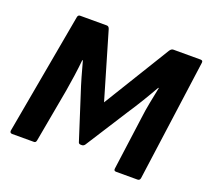

<svg xmlns="http://www.w3.org/2000/svg" viewBox="-114 -795 1014 936"><g transform="rotate(20 393.0 -327.5)"><path d="M36 0Q23 0 24 -13L137 -642Q139 -655 150 -655H288Q294 -655 297.5 -651.5Q301 -648 303 -642L404 -298L615 -642Q623 -655 634 -655H775Q788 -655 786 -642L700 -13Q698 0 686 0H575Q562 0 564 -13L601 -287Q606 -329 614.5 -372Q623 -415 631 -455H628Q606 -416 580.5 -374Q555 -332 529 -293L389 -74Q383 -65 373 -65H368Q357 -65 355 -74L284 -295Q271 -334 259 -375.5Q247 -417 237 -455H234Q230 -415 224 -372.5Q218 -330 211 -289L161 -13Q159 0 149 0Z"/></g></svg>

Font: Sofia Sans ExtraBold
Style: Italic
Weight: 800
Italic angle: -9°
Designer: Botio Nikoltchev, Ani Petrova
Foundry: lettersoup
Version: Version 4.100; ttfautohint (v1.8.4.7-5d5b)